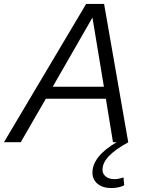

<svg xmlns="http://www.w3.org/2000/svg" viewBox="-64 -720 731 972"><path d="M-44 0 372 -700H463L585 -1L586 0Q520 36 487.5 70Q455 104 455 139Q455 161 472 174Q489 187 515 187Q525 187 538 184.5Q551 182 561 178L565 218Q552 225 534.5 228.5Q517 232 499 232Q456 232 430 210.5Q404 189 404 154Q404 113 434.5 74.5Q465 36 526 0H508L472 -220H168L41 0ZM203 -281H462L404 -631Z"/></svg>

Font: Red Hat Text
Style: Italic
Weight: 400
Italic angle: -12°
Designer: Pentagram / MCKL
Foundry: Pentagram / MCKL
Version: Version 1.005; Red Hat Text Italic